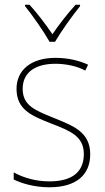

<svg xmlns="http://www.w3.org/2000/svg" viewBox="-20 -783 444 813"><path d="M190 -606H213C238 -649 285 -715 319 -757V-763H300C264 -723 229 -678 202 -638C175 -678 138 -727 105 -763H86V-757C117 -719 165 -650 190 -606ZM362 -130C362 -226 287 -251 207 -284C132 -315 76 -334 76 -407C76 -477 130 -513 215 -513C260 -513 310 -502 341 -484L353 -509C317 -526 269 -538 215 -538C110 -538 50 -485 50 -407C50 -317 116 -292 199 -259C277 -229 335 -206 335 -131C335 -59 291 -15 189 -15C134 -15 82 -29 38 -53V-23C70 -7 125 10 189 10C305 10 362 -44 362 -130Z"/></svg>

Font: Noto Sans Arabic UI SmCn Th
Style: Regular
Weight: 100
Width: 4
Designer: Monotype Design Team, Nadine Chahine and Nizar Qandah
Foundry: Monotype Imaging Inc.
Version: Version 2.010